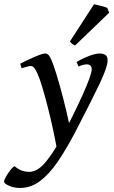

<svg xmlns="http://www.w3.org/2000/svg" viewBox="-103 -677 549 921"><path d="M240.7 -22.5 184.6 47.9 169.4 34.7Q162.6 -3.9 151.4 -56.2Q140.1 -108.4 126.5 -161.9Q112.8 -215.3 99.9 -258.8Q86.9 -302.2 76.7 -323.7Q66.4 -346.2 59.3 -353.3Q52.2 -360.4 44.4 -360.4Q38.6 -360.4 24.9 -356.7Q11.2 -353 0.5 -349.6L-5.9 -371.6Q30.3 -390.1 65.7 -405.3Q101.1 -420.4 113.8 -420.4Q126 -420.4 134.5 -407.2Q143.1 -394 153.8 -363.3Q167 -325.7 183.1 -268.6Q199.2 -211.4 214.6 -147Q230 -82.5 240.7 -22.5ZM413.1 -386.2Q413.1 -356 374.3 -274.2Q335.4 -192.4 254.4 -36.6Q213.4 41 173.1 99.9Q132.8 158.7 88.9 191.7Q44.9 224.6 -6.8 224.6Q-36.6 224.6 -60.1 213.9Q-83.5 203.1 -83.5 194.8Q-83.5 187 -74.5 170.9Q-65.4 154.8 -53.7 139.6Q-42 124.5 -33.7 120.1Q-12.2 136.7 4.2 142.1Q20.5 147.5 37.1 147.5Q76.7 147.5 116.5 99.9Q156.2 52.2 201.2 -33.2Q224.1 -77.1 248 -126Q272 -174.8 292.2 -219.5Q312.5 -264.2 324.7 -297.6Q336.9 -331.1 336.9 -344.2Q336.9 -368.2 313 -368.2Q297.4 -368.2 273.4 -357.9L264.2 -379.9Q296.4 -398.4 326.4 -409.4Q356.4 -420.4 375 -420.4Q390.1 -420.4 401.6 -414.3Q413.1 -408.2 413.1 -386.2ZM412.1 -638.7 420.4 -615.7 257.3 -459Q243.7 -462.9 232.4 -478L348.1 -656.7Q354.5 -655.3 367.9 -652.1Q381.3 -648.9 394.3 -645.3Q407.2 -641.6 412.1 -638.7Z"/></svg>

Font: Dai Banna SIL
Style: Italic
Weight: 400
Italic angle: -11°
Designer: Victor Gaultney
Foundry: SIL International
Version: Version 4.000